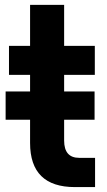

<svg xmlns="http://www.w3.org/2000/svg" viewBox="-20 -762 436 782"><path d="M16.6 -457V-575.2H102.5V-742.2H241.2V-575.2H366.2V-457H241.2V-389.6H365.2V-274.4H241.2V-189.5Q241.2 -119.1 302.7 -119.1H367.2V0H285.2Q102.5 0 102.5 -179.7V-274.4H2.9V-389.6H102.5V-457Z"/></svg>

Font: Gothic A1 ExtraBold
Style: Regular
Weight: 800
Designer: HanYang I&C Co.,Ltd.
Foundry: HanYang I&C Co.,Ltd.
Version: Version 2.50